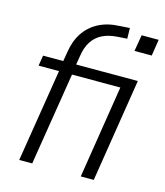

<svg xmlns="http://www.w3.org/2000/svg" viewBox="-107 -790 749 871"><g transform="rotate(15 267.5 -354.0)"><path d="M65 0 135 -436H39L47 -485H152L140 -474L149 -528Q157 -582 182.5 -620.5Q208 -659 250 -681Q292 -703 350 -705L395 -708L396 -658L350 -655Q308 -652 279 -637Q250 -622 232.5 -594.5Q215 -567 209 -525L201 -477L195 -485H492L415 0H354L423 -436H196L126 0ZM442 -613 455 -690H535L523 -613Z"/></g></svg>

Font: Nunito Sans 12pt Light
Style: Italic
Weight: 300
Italic angle: -9°
Designer: Vernon Adams
Foundry: Vernon Adams
Version: Version 3.101;gftools[0.9.27]